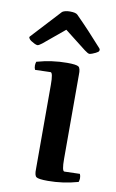

<svg xmlns="http://www.w3.org/2000/svg" viewBox="-122 -786 510 846"><g transform="rotate(10 133.0 -363.0)"><path d="M289 -6Q222 13 154 13Q112 13 102.5 6Q93 -1 94 -30V-406Q94 -461 83 -461L14 -459Q10 -467 10 -478Q10 -486 13 -495Q80 -514 148 -514Q190 -514 199.5 -507Q209 -500 208 -471V-95Q208 -40 219 -40L288 -42Q292 -34 292 -23Q292 -15 289 -6ZM121 -739Q147 -739 155 -731Q185 -701 215 -669Q245 -637 276 -602Q280 -598 279 -593Q278 -588 274.5 -585.5Q271 -583 264.5 -579.5Q258 -576 249.5 -573Q241 -570 237 -570Q231 -570 215 -582L119 -657L25 -579Q11 -568 5 -568Q0 -568 -9 -572.5Q-18 -577 -24 -581Q-30 -585 -33 -589.5Q-36 -594 -36 -597Q-36 -598 -34 -600L87 -731Q99 -739 121 -739Z"/></g></svg>

Font: Federant
Style: Medium
Weight: 500
Designer: Cyreal (www.cyreal.org)
Foundry: Cyreal (www.cyreal.org)
Version: Version 1.010